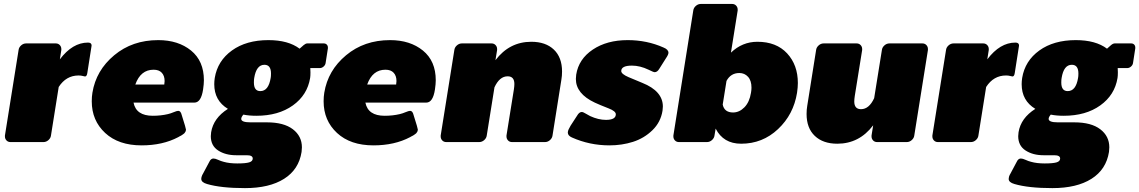

<svg xmlns="http://www.w3.org/2000/svg" viewBox="-20 -720 5773 973"><path d="M5 -28.3V-33.3L74.2 -466.7Q75.8 -480 87.1 -490Q98.3 -500 112.5 -500H262.5Q275 -500 282.9 -491.7Q290.8 -483.3 290.8 -471.7V-466.7L283.3 -419.2Q347.5 -504.2 425.8 -504.2Q444.2 -504.2 444.2 -489.2Q444.2 -488.3 443.8 -486.7Q443.3 -485 443.3 -483.3L422.5 -350Q420 -332.5 410.8 -332.5Q408.3 -332.5 399.2 -335Q390 -337.5 378.3 -337.5Q315 -337.5 277.5 -279.2L238.3 -33.3Q236.7 -20 225.4 -10Q214.2 0 200 0H33.3Q20.8 0 12.9 -8.3Q5 -16.7 5 -28.3Z M445 -206.7Q445 -230 448.3 -250Q466.7 -363.3 558.8 -440Q650.8 -516.7 781.7 -516.7Q883.3 -516.7 948.3 -463.8Q1013.3 -410.8 1013.3 -313.3Q1013.3 -294.2 1009.2 -266.7Q999.2 -200 965 -200H656.7Q670 -133.3 754.2 -133.3Q795 -133.3 830.8 -141.7Q845 -145 860.8 -151.7Q876.7 -158.3 883.3 -158.3Q895.8 -158.3 900.8 -137.5L917.5 -83.3Q922.5 -65.8 922.5 -63.3Q922.5 -62.5 922.1 -60.8Q921.7 -59.2 921.7 -58.3Q921.7 -55.8 920.4 -53.8Q919.2 -51.7 917.5 -49.2Q915.8 -46.7 914.6 -45Q913.3 -43.3 910 -41.2Q906.7 -39.2 905.4 -37.9Q904.2 -36.7 900 -34.2Q895.8 -31.7 894.6 -31.2Q893.3 -30.8 888.8 -28.3Q884.2 -25.8 883.3 -25Q804.2 16.7 697.5 16.7Q580.8 16.7 512.9 -46.2Q445 -109.2 445 -206.7ZM665.8 -291.7H812.5Q814.2 -303.3 814.2 -309.2Q814.2 -335.8 800 -351.2Q785.8 -366.7 758.3 -366.7Q692.5 -366.7 665.8 -291.7Z M1000 186.7Q1000 181.7 1001.7 175.8Q1003.3 170 1005 166.7L1007.5 162.5L1040.8 100Q1048.3 83.3 1061.7 83.3Q1070.8 83.3 1085.4 90Q1100 96.7 1113.3 100Q1142.5 108.3 1182.5 108.3Q1224.2 108.3 1242.5 102.9Q1260.8 97.5 1260.8 83.3Q1260.8 66.7 1230.8 66.7H1176.7Q1122.5 66.7 1085.4 42.5Q1048.3 18.3 1048.3 -30Q1048.3 -36.7 1050 -50Q1061.7 -121.7 1135 -168.3Q1065.8 -210 1065.8 -293.3Q1065.8 -308.3 1068.3 -325Q1082.5 -411.7 1155.4 -464.2Q1228.3 -516.7 1340 -516.7Q1440.8 -516.7 1498.3 -473.3L1519.2 -491.7Q1529.2 -500 1537.5 -500H1620.8Q1630 -500 1635.8 -494.2Q1641.7 -488.3 1641.7 -479.2V-475L1630 -400Q1628.3 -390 1619.6 -382.5Q1610.8 -375 1600.8 -375H1552.5Q1553.3 -367.5 1553.3 -353.3Q1553.3 -335 1551.7 -325Q1537.5 -238.3 1464.2 -185.8Q1390.8 -133.3 1279.2 -133.3Q1241.7 -133.3 1213.3 -139.2Q1202.5 -126.7 1202.5 -117.5Q1202.5 -100 1249.2 -100H1332.5Q1418.3 -100 1464.2 -65Q1510 -30 1510 26.7Q1510 35 1508.3 50Q1494.2 139.2 1419.6 186.2Q1345 233.3 1221.7 233.3Q1100 233.3 1029.2 212.5Q1000 204.2 1000 186.7ZM1266.7 -301.7Q1266.7 -258.3 1299.2 -258.3Q1340.8 -258.3 1351.7 -325Q1353.3 -332.5 1353.3 -347.5Q1353.3 -391.7 1320 -391.7Q1279.2 -391.7 1268.3 -325Q1266.7 -316.7 1266.7 -301.7Z M1620 -206.7Q1620 -230 1623.3 -250Q1641.7 -363.3 1733.8 -440Q1825.8 -516.7 1956.7 -516.7Q2058.3 -516.7 2123.3 -463.8Q2188.3 -410.8 2188.3 -313.3Q2188.3 -294.2 2184.2 -266.7Q2174.2 -200 2140 -200H1831.7Q1845 -133.3 1929.2 -133.3Q1970 -133.3 2005.8 -141.7Q2020 -145 2035.8 -151.7Q2051.7 -158.3 2058.3 -158.3Q2070.8 -158.3 2075.8 -137.5L2092.5 -83.3Q2097.5 -65.8 2097.5 -63.3Q2097.5 -62.5 2097.1 -60.8Q2096.7 -59.2 2096.7 -58.3Q2096.7 -55.8 2095.4 -53.8Q2094.2 -51.7 2092.5 -49.2Q2090.8 -46.7 2089.6 -45Q2088.3 -43.3 2085 -41.2Q2081.7 -39.2 2080.4 -37.9Q2079.2 -36.7 2075 -34.2Q2070.8 -31.7 2069.6 -31.2Q2068.3 -30.8 2063.8 -28.3Q2059.2 -25.8 2058.3 -25Q1979.2 16.7 1872.5 16.7Q1755.8 16.7 1687.9 -46.2Q1620 -109.2 1620 -206.7ZM1840.8 -291.7H1987.5Q1989.2 -303.3 1989.2 -309.2Q1989.2 -335.8 1975 -351.2Q1960.8 -366.7 1933.3 -366.7Q1867.5 -366.7 1840.8 -291.7Z M2213.3 -28.3V-33.3L2282.5 -466.7Q2284.2 -480 2295.4 -490Q2306.7 -500 2320.8 -500H2470.8Q2483.3 -500 2491.2 -491.7Q2499.2 -483.3 2499.2 -471.7V-466.7L2490.8 -415Q2561.7 -508.3 2672.5 -508.3Q2745 -508.3 2786.7 -468.8Q2828.3 -429.2 2828.3 -357.5Q2828.3 -335.8 2825 -316.7L2780 -33.3Q2778.3 -20 2767.1 -10Q2755.8 0 2741.7 0H2575Q2562.5 0 2554.6 -8.3Q2546.7 -16.7 2546.7 -28.3V-33.3L2584.2 -266.7Q2586.7 -283.3 2586.7 -294.2Q2586.7 -333.3 2552.5 -333.3Q2511.7 -333.3 2485.8 -277.5L2446.7 -33.3Q2445 -20 2433.8 -10Q2422.5 0 2408.3 0H2241.7Q2229.2 0 2221.2 -8.3Q2213.3 -16.7 2213.3 -28.3Z M2857.5 -48.3Q2857.5 -49.2 2857.9 -51.2Q2858.3 -53.3 2858.3 -54.2Q2859.2 -61.7 2871.7 -83.3L2904.2 -133.3Q2915 -152.5 2928.3 -152.5Q2935 -152.5 2950 -143.3Q2965 -134.2 2970.8 -131.7Q3012.5 -112.5 3050.8 -112.5Q3100.8 -112.5 3100.8 -140.8Q3100.8 -156.7 3064.2 -170.8Q3019.2 -188.3 2994.2 -200Q2898.3 -245 2898.3 -320Q2898.3 -326.7 2900 -341.7Q2912.5 -420.8 2984.2 -468.8Q3055.8 -516.7 3160.8 -516.7Q3258.3 -516.7 3342.5 -479.2Q3367.5 -469.2 3367.5 -452.5Q3367.5 -443.3 3355 -425L3320.8 -370.8Q3310.8 -354.2 3297.5 -354.2Q3291.7 -354.2 3266.7 -366.7Q3223.3 -387.5 3182.5 -387.5Q3128.3 -387.5 3128.3 -360Q3128.3 -345 3165 -329.2Q3205.8 -311.7 3235 -300Q3339.2 -258.3 3339.2 -180Q3339.2 -174.2 3337.5 -159.2Q3328.3 -100.8 3286.2 -60Q3244.2 -19.2 3187.9 -1.2Q3131.7 16.7 3068.3 16.7Q2968.3 16.7 2878.3 -23.3Q2857.5 -32.5 2857.5 -48.3Z M3392.5 -28.3V-33.3L3493.3 -666.7Q3495 -680 3506.2 -690Q3517.5 -700 3531.7 -700H3690Q3702.5 -700 3710.4 -691.7Q3718.3 -683.3 3718.3 -671.7V-666.7L3684.2 -453.3Q3741.7 -508.3 3818.3 -508.3Q3914.2 -508.3 3968.8 -449.6Q4023.3 -390.8 4023.3 -299.2Q4023.3 -277.5 4019.2 -250Q4001.7 -140 3922.9 -65.8Q3844.2 8.3 3735.8 8.3Q3645.8 8.3 3606.7 -68.3L3600.8 -33.3Q3599.2 -20 3587.9 -10Q3576.7 0 3562.5 0H3420.8Q3408.3 0 3400.4 -8.3Q3392.5 -16.7 3392.5 -28.3ZM3642.5 -190Q3650.8 -150 3695 -150Q3726.7 -150 3752.5 -176.2Q3778.3 -202.5 3785.8 -250Q3788.3 -264.2 3788.3 -275.8Q3788.3 -311.7 3770.8 -330.8Q3753.3 -350 3726.7 -350Q3683.3 -350 3661.7 -310Z M4682.5 -471.7V-466.7L4613.3 -33.3Q4611.7 -20 4600.4 -10Q4589.2 0 4575 0H4425Q4412.5 0 4404.6 -8.3Q4396.7 -16.7 4396.7 -28.3V-33.3L4405 -85Q4334.2 8.3 4223.3 8.3Q4150.8 8.3 4109.2 -31.3Q4067.5 -70.8 4067.5 -142.5Q4067.5 -164.2 4070.8 -183.3L4115.8 -466.7Q4117.5 -480 4128.8 -490Q4140 -500 4154.2 -500H4320.8Q4333.3 -500 4341.2 -491.7Q4349.2 -483.3 4349.2 -471.7V-466.7L4311.7 -233.3Q4309.2 -216.7 4309.2 -205.8Q4309.2 -166.7 4343.3 -166.7Q4384.2 -166.7 4410 -222.5L4449.2 -466.7Q4450.8 -480 4462.1 -490Q4473.3 -500 4487.5 -500H4654.2Q4666.7 -500 4674.6 -491.7Q4682.5 -483.3 4682.5 -471.7Z M4705 -28.3V-33.3L4774.2 -466.7Q4775.8 -480 4787.1 -490Q4798.3 -500 4812.5 -500H4962.5Q4975 -500 4982.9 -491.7Q4990.8 -483.3 4990.8 -471.7V-466.7L4983.3 -419.2Q5047.5 -504.2 5125.8 -504.2Q5144.2 -504.2 5144.2 -489.2Q5144.2 -488.3 5143.8 -486.7Q5143.3 -485 5143.3 -483.3L5122.5 -350Q5120 -332.5 5110.8 -332.5Q5108.3 -332.5 5099.2 -335Q5090 -337.5 5078.3 -337.5Q5015 -337.5 4977.5 -279.2L4938.3 -33.3Q4936.7 -20 4925.4 -10Q4914.2 0 4900 0H4733.3Q4720.8 0 4712.9 -8.3Q4705 -16.7 4705 -28.3Z M5091.7 186.7Q5091.7 181.7 5093.3 175.8Q5095 170 5096.7 166.7L5099.2 162.5L5132.5 100Q5140 83.3 5153.3 83.3Q5162.5 83.3 5177.1 90Q5191.7 96.7 5205 100Q5234.2 108.3 5274.2 108.3Q5315.8 108.3 5334.2 102.9Q5352.5 97.5 5352.5 83.3Q5352.5 66.7 5322.5 66.7H5268.3Q5214.2 66.7 5177.1 42.5Q5140 18.3 5140 -30Q5140 -36.7 5141.7 -50Q5153.3 -121.7 5226.7 -168.3Q5157.5 -210 5157.5 -293.3Q5157.5 -308.3 5160 -325Q5174.2 -411.7 5247.1 -464.2Q5320 -516.7 5431.7 -516.7Q5532.5 -516.7 5590 -473.3L5610.8 -491.7Q5620.8 -500 5629.2 -500H5712.5Q5721.7 -500 5727.5 -494.2Q5733.3 -488.3 5733.3 -479.2V-475L5721.7 -400Q5720 -390 5711.3 -382.5Q5702.5 -375 5692.5 -375H5644.2Q5645 -367.5 5645 -353.3Q5645 -335 5643.3 -325Q5629.2 -238.3 5555.8 -185.8Q5482.5 -133.3 5370.8 -133.3Q5333.3 -133.3 5305 -139.2Q5294.2 -126.7 5294.2 -117.5Q5294.2 -100 5340.8 -100H5424.2Q5510 -100 5555.8 -65Q5601.7 -30 5601.7 26.7Q5601.7 35 5600 50Q5585.8 139.2 5511.2 186.2Q5436.7 233.3 5313.3 233.3Q5191.7 233.3 5120.8 212.5Q5091.7 204.2 5091.7 186.7ZM5358.3 -301.7Q5358.3 -258.3 5390.8 -258.3Q5432.5 -258.3 5443.3 -325Q5445 -332.5 5445 -347.5Q5445 -391.7 5411.7 -391.7Q5370.8 -391.7 5360 -325Q5358.3 -316.7 5358.3 -301.7Z"/></svg>

Font: BoonTook Mon
Style: Italic
Weight: 400
Italic angle: -9°
Designer: Sungsit Sawaiwan
Foundry: FontUni
Version: Version 3.0